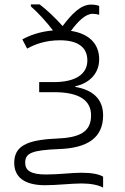

<svg xmlns="http://www.w3.org/2000/svg" viewBox="-20 -680 570 877"><path d="M451 177V127C433 116 401 109 352 109C307 109 250 117 190 117C121 117 95 99 95 63C95 19 127 6 247 1C380 -3 451 -51 451 -153C451 -230 401 -270 324 -283V-286C389 -300 433 -345 433 -409C433 -479 388 -526 304 -539C336 -582 370 -617 404 -617C413 -617 426 -615 433 -612V-653C423 -657 410 -659 396 -659C348 -659 308 -616 266 -561C231 -600 194 -635 161 -660H121V-651C153 -623 194 -578 222 -541C165 -536 118 -520 82 -500L104 -458C140 -478 188 -496 254 -496C337 -496 379 -463 379 -404C379 -342 326 -305 226 -305H159V-259H227C346 -259 396 -219 396 -153C396 -76 342 -51 238 -47C101 -41 45 -12 45 64C45 124 85 166 186 166C241 166 307 158 352 158C394 158 430 165 451 177Z"/></svg>

Font: Noto Sans Mono Condensed Light
Style: Regular
Weight: 300
Width: 3
Designer: Monotype Design Team
Foundry: Monotype Imaging Inc.
Version: Version 2.014